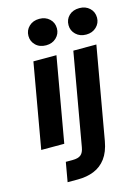

<svg xmlns="http://www.w3.org/2000/svg" viewBox="-137 -796 795 1087"><g transform="rotate(-15 261.0 -252.5)"><path d="M23 0 110 -496H245L158 0ZM204 -565Q166 -565 143 -587.5Q120 -610 120 -642Q120 -675 143.5 -697.5Q167 -720 204 -720Q240 -720 263.5 -698Q287 -676 287 -642Q287 -610 263.5 -587.5Q240 -565 204 -565ZM120 215 140 101H180Q213 101 228.5 88Q244 75 249 45L344 -496H479L384 44Q373 106 345 143.5Q317 181 275 198Q233 215 180 215ZM439 -565Q402 -565 378.5 -587.5Q355 -610 355 -642Q355 -676 378 -698Q401 -720 439 -720Q475 -720 498.5 -698Q522 -676 522 -642Q522 -610 498.5 -587.5Q475 -565 439 -565Z"/></g></svg>

Font: DM Sans 28pt
Style: Bold Italic
Weight: 700
Italic angle: -10°
Version: Version 4.004;gftools[0.9.30]